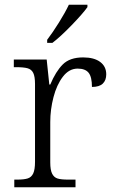

<svg xmlns="http://www.w3.org/2000/svg" viewBox="-20 -786 481 806"><path d="M40 -32H52Q81 -32 96.5 -37Q112 -42 119.5 -58Q127 -74 127 -107V-433Q127 -465 119.5 -480Q112 -495 95.5 -499.5Q79 -504 47 -504H38V-536H176L187 -431H191Q214 -486 243.5 -515.5Q273 -545 329 -545Q375 -545 400.5 -526Q426 -507 426 -474Q426 -449 411.5 -435Q397 -421 366 -421Q366 -463 352 -480.5Q338 -498 306 -498Q270 -498 244 -464Q218 -430 204.5 -378Q191 -326 191 -274V-104Q191 -72 199 -56.5Q207 -41 222 -36.5Q237 -32 266 -32H297V0H40ZM178 -619Q201 -649 227.5 -691.5Q254 -734 269 -766H347V-756Q327 -728 280.5 -680Q234 -632 200 -606H178Z"/></svg>

Font: Noto Serif Light
Style: Regular
Weight: 300
Designer: Monotype Design Team
Foundry: Monotype Imaging Inc.
Version: Version 1.001